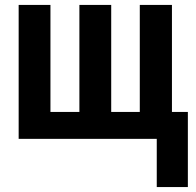

<svg xmlns="http://www.w3.org/2000/svg" viewBox="-20 -567 802 784"><path d="M682.1 -546.9V-109.9H747.1V196.8H620.1V0H56.2V-546.9H186V-109.9H304.2V-546.9H434.1V-109.9H550.8V-546.9Z"/></svg>

Font: Open Sans Condensed
Style: Regular
Weight: 400
Width: 3
Designer: Monotype Design Team
Foundry: Monotype Imaging Inc.
Version: Version 3.000